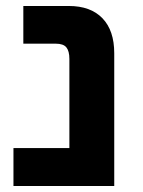

<svg xmlns="http://www.w3.org/2000/svg" viewBox="-20 -622 477 642"><path d="M25 0V-127H212V-425Q212 -451 202 -463.5Q192 -476 166 -476H58V-602H210Q283 -602 322.5 -561Q362 -520 362 -444V0Z"/></svg>

Font: Noto Sans
Style: Bold
Weight: 700
Designer: Monotype Design Team
Foundry: Monotype Imaging Inc.
Version: Version 2.000;GOOG;noto-source:20170915:90ef993387c0; ttfaut